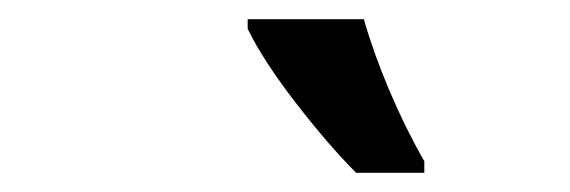

<svg xmlns="http://www.w3.org/2000/svg" viewBox="-20 -786 594 200"><path d="M351 -606H422V-618Q402 -653 385.5 -692Q369 -731 359 -766H238V-756Q254 -723 288 -679Q322 -635 351 -606Z"/></svg>

Font: Noto Sans UI Medium
Style: Italic
Weight: 500
Italic angle: -12°
Designer: Monotype Design Team
Foundry: Monotype Imaging Inc.
Version: Version 1.901